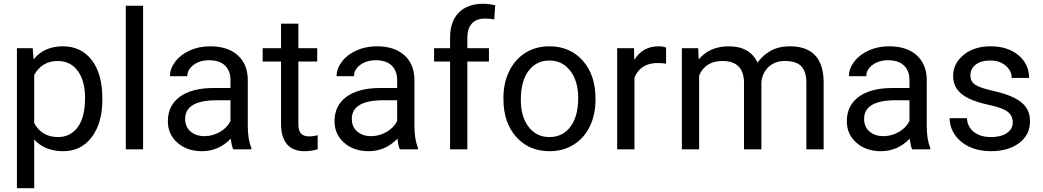

<svg xmlns="http://www.w3.org/2000/svg" viewBox="-20 -780 5450 1003"><path d="M514.6 -258.3Q514.6 -137.7 459.5 -64Q404.3 9.8 310.1 9.8Q213.9 9.8 158.7 -51.3V203.1H68.4V-528.3H150.9L155.3 -469.7Q210.4 -538.1 308.6 -538.1Q403.8 -538.1 459.2 -466.3Q514.6 -394.5 514.6 -266.6ZM424.3 -268.6Q424.3 -357.9 386.2 -409.7Q348.1 -461.4 281.7 -461.4Q199.7 -461.4 158.7 -388.7V-136.2Q199.2 -64 282.7 -64Q347.7 -64 386 -115.5Q424.3 -167 424.3 -268.6Z M727.5 0H637.2V-750H727.5Z M1198.2 0Q1190.4 -15.6 1185.5 -55.7Q1122.6 9.8 1035.2 9.8Q957 9.8 907 -34.4Q856.9 -78.6 856.9 -146.5Q856.9 -229 919.7 -274.7Q982.4 -320.3 1096.2 -320.3H1184.1V-361.8Q1184.1 -409.2 1155.8 -437.3Q1127.4 -465.3 1072.3 -465.3Q1023.9 -465.3 991.2 -440.9Q958.5 -416.5 958.5 -381.8H867.7Q867.7 -421.4 895.8 -458.3Q923.8 -495.1 971.9 -516.6Q1020 -538.1 1077.6 -538.1Q1168.9 -538.1 1220.7 -492.4Q1272.5 -446.8 1274.4 -366.7V-123.5Q1274.4 -50.8 1293 -7.8V0ZM1048.3 -68.8Q1090.8 -68.8 1128.9 -90.8Q1167 -112.8 1184.1 -147.9V-256.3H1113.3Q947.3 -256.3 947.3 -159.2Q947.3 -116.7 975.6 -92.8Q1003.9 -68.8 1048.3 -68.8Z M1538.6 -656.2V-528.3H1637.2V-458.5H1538.6V-130.9Q1538.6 -99.1 1551.8 -83.3Q1564.9 -67.4 1596.7 -67.4Q1612.3 -67.4 1639.6 -73.2V0Q1604 9.8 1570.3 9.8Q1509.8 9.8 1479 -26.9Q1448.2 -63.5 1448.2 -130.9V-458.5H1352.1V-528.3H1448.2V-656.2Z M2068.8 0Q2061 -15.6 2056.2 -55.7Q1993.2 9.8 1905.8 9.8Q1827.6 9.8 1777.6 -34.4Q1727.5 -78.6 1727.5 -146.5Q1727.5 -229 1790.3 -274.7Q1853 -320.3 1966.8 -320.3H2054.7V-361.8Q2054.7 -409.2 2026.4 -437.3Q1998 -465.3 1942.9 -465.3Q1894.5 -465.3 1861.8 -440.9Q1829.1 -416.5 1829.1 -381.8H1738.3Q1738.3 -421.4 1766.4 -458.3Q1794.4 -495.1 1842.5 -516.6Q1890.6 -538.1 1948.2 -538.1Q2039.6 -538.1 2091.3 -492.4Q2143.1 -446.8 2145 -366.7V-123.5Q2145 -50.8 2163.6 -7.8V0ZM1918.9 -68.8Q1961.4 -68.8 1999.5 -90.8Q2037.6 -112.8 2054.7 -147.9V-256.3H1983.9Q1817.9 -256.3 1817.9 -159.2Q1817.9 -116.7 1846.2 -92.8Q1874.5 -68.8 1918.9 -68.8Z M2331.1 0V-458.5H2247.6V-528.3H2331.1V-582.5Q2331.1 -667.5 2376.5 -713.9Q2421.9 -760.3 2504.9 -760.3Q2536.1 -760.3 2566.9 -752L2562 -678.7Q2539.1 -683.1 2513.2 -683.1Q2469.2 -683.1 2445.3 -657.5Q2421.4 -631.8 2421.4 -584V-528.3H2534.2V-458.5H2421.4V0Z M2609.9 -269Q2609.9 -346.7 2640.4 -408.7Q2670.9 -470.7 2725.3 -504.4Q2779.8 -538.1 2849.6 -538.1Q2957.5 -538.1 3024.2 -463.4Q3090.8 -388.7 3090.8 -264.6V-258.3Q3090.8 -181.2 3061.3 -119.9Q3031.7 -58.6 2976.8 -24.4Q2921.9 9.8 2850.6 9.8Q2743.2 9.8 2676.5 -64.9Q2609.9 -139.6 2609.9 -262.7ZM2700.7 -258.3Q2700.7 -170.4 2741.5 -117.2Q2782.2 -64 2850.6 -64Q2919.4 -64 2960 -117.9Q3000.5 -171.9 3000.5 -269Q3000.5 -356 2959.2 -409.9Q2918 -463.9 2849.6 -463.9Q2782.7 -463.9 2741.7 -410.6Q2700.7 -357.4 2700.7 -258.3Z M3459.5 -447.3Q3439 -450.7 3415 -450.7Q3326.2 -450.7 3294.4 -375V0H3204.1V-528.3H3292L3293.5 -467.3Q3337.9 -538.1 3419.4 -538.1Q3445.8 -538.1 3459.5 -531.2Z M3627.4 -528.3 3629.9 -469.7Q3688 -538.1 3786.6 -538.1Q3897.5 -538.1 3937.5 -453.1Q3963.9 -491.2 4006.1 -514.6Q4048.3 -538.1 4106 -538.1Q4279.8 -538.1 4282.7 -354V0H4192.4V-348.6Q4192.4 -405.3 4166.5 -433.3Q4140.6 -461.4 4079.6 -461.4Q4029.3 -461.4 3996.1 -431.4Q3962.9 -401.4 3957.5 -350.6V0H3866.7V-346.2Q3866.7 -461.4 3753.9 -461.4Q3665 -461.4 3632.3 -385.7V0H3542V-528.3Z M4745.1 0Q4737.3 -15.6 4732.4 -55.7Q4669.4 9.8 4582 9.8Q4503.9 9.8 4453.9 -34.4Q4403.8 -78.6 4403.8 -146.5Q4403.8 -229 4466.6 -274.7Q4529.3 -320.3 4643.1 -320.3H4731V-361.8Q4731 -409.2 4702.6 -437.3Q4674.3 -465.3 4619.1 -465.3Q4570.8 -465.3 4538.1 -440.9Q4505.4 -416.5 4505.4 -381.8H4414.6Q4414.6 -421.4 4442.6 -458.3Q4470.7 -495.1 4518.8 -516.6Q4566.9 -538.1 4624.5 -538.1Q4715.8 -538.1 4767.6 -492.4Q4819.3 -446.8 4821.3 -366.7V-123.5Q4821.3 -50.8 4839.8 -7.8V0ZM4595.2 -68.8Q4637.7 -68.8 4675.8 -90.8Q4713.9 -112.8 4731 -147.9V-256.3H4660.2Q4494.1 -256.3 4494.1 -159.2Q4494.1 -116.7 4522.5 -92.8Q4550.8 -68.8 4595.2 -68.8Z M5270.5 -140.1Q5270.5 -176.8 5242.9 -197Q5215.3 -217.3 5146.7 -231.9Q5078.1 -246.6 5037.8 -267.1Q4997.6 -287.6 4978.3 -315.9Q4959 -344.2 4959 -383.3Q4959 -448.2 5013.9 -493.2Q5068.8 -538.1 5154.3 -538.1Q5244.1 -538.1 5300 -491.7Q5356 -445.3 5356 -373H5265.1Q5265.1 -410.2 5233.6 -437Q5202.1 -463.9 5154.3 -463.9Q5105 -463.9 5077.1 -442.4Q5049.3 -420.9 5049.3 -386.2Q5049.3 -353.5 5075.2 -336.9Q5101.1 -320.3 5168.7 -305.2Q5236.3 -290 5278.3 -269Q5320.3 -248 5340.6 -218.5Q5360.8 -189 5360.8 -146.5Q5360.8 -75.7 5304.2 -33Q5247.6 9.8 5157.2 9.8Q5093.8 9.8 5044.9 -12.7Q4996.1 -35.2 4968.5 -75.4Q4940.9 -115.7 4940.9 -162.6H5031.2Q5033.7 -117.2 5067.6 -90.6Q5101.6 -64 5157.2 -64Q5208.5 -64 5239.5 -84.7Q5270.5 -105.5 5270.5 -140.1Z"/></svg>

Font: Noboto
Style: Regular
Weight: 400
Designer: Google
Version: Version 2.001101; 2014